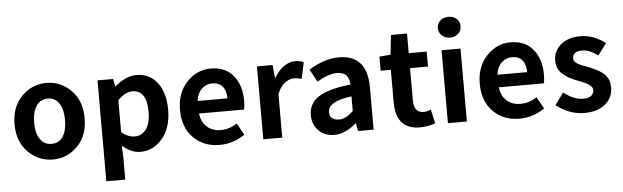

<svg xmlns="http://www.w3.org/2000/svg" viewBox="-57 -1032 4760 1468"><g transform="rotate(-5 2322.5 -298.0)"><path d="M43.9 -279.3Q43.9 -413.1 123.5 -493.7Q203.1 -574.2 313.5 -574.2Q423.8 -574.2 502.9 -494.1Q582 -414.1 582 -279.3Q582 -146.5 502.9 -66.4Q423.8 13.7 313.5 13.7Q203.1 13.7 123.5 -66.4Q43.9 -146.5 43.9 -279.3ZM431.6 -279.3Q431.6 -360.4 400.9 -407.2Q370.1 -454.1 313.5 -454.1Q256.8 -454.1 225.6 -407.2Q194.3 -360.4 194.3 -279.3Q194.3 -199.2 225.6 -152.8Q256.8 -106.4 313.5 -106.4Q370.1 -106.4 400.9 -152.8Q431.6 -199.2 431.6 -279.3Z M705.1 214.8V-559.6H825.2L835 -502H838.9Q923.8 -574.2 1003.9 -574.2Q1106.4 -574.2 1165 -496.6Q1223.6 -418.9 1223.6 -289.1Q1223.6 -150.4 1153.8 -68.4Q1084 13.7 986.3 13.7Q913.1 13.7 846.7 -46.9L850.6 44.9V214.8ZM1073.2 -287.1Q1073.2 -453.1 961.9 -453.1Q909.2 -453.1 850.6 -394.5V-149.4Q899.4 -107.4 953.1 -107.4Q1006.8 -107.4 1040 -153.3Q1073.2 -199.2 1073.2 -287.1Z M1591.8 13.7Q1471.7 13.7 1392.6 -65.4Q1313.5 -144.5 1313.5 -279.3Q1313.5 -410.2 1391.1 -492.2Q1468.8 -574.2 1574.2 -574.2Q1686.5 -574.2 1747.6 -500Q1808.6 -425.8 1808.6 -305.7Q1808.6 -261.7 1801.8 -239.3H1456.1Q1464.8 -171.9 1506.3 -135.3Q1547.9 -98.6 1611.3 -98.6Q1675.8 -98.6 1737.3 -137.7L1787.1 -47.9Q1699.2 13.7 1591.8 13.7ZM1454.1 -335.9H1682.6Q1682.6 -394.5 1655.8 -427.2Q1628.9 -460 1576.2 -460Q1530.3 -460 1496.1 -427.7Q1461.9 -395.5 1454.1 -335.9Z M1928.7 0V-559.6H2048.8L2058.6 -460.9H2062.5Q2092.8 -514.6 2135.3 -544.4Q2177.7 -574.2 2221.7 -574.2Q2256.8 -574.2 2288.1 -561.5L2261.7 -434.6Q2230.5 -444.3 2203.1 -444.3Q2167 -444.3 2131.8 -417.5Q2096.7 -390.6 2074.2 -334V0Z M2472.7 13.7Q2398.4 13.7 2352.5 -33.2Q2306.6 -80.1 2306.6 -152.3Q2306.6 -242.2 2383.3 -291.5Q2460 -340.8 2628.9 -359.4Q2625 -456.1 2534.2 -456.1Q2469.7 -456.1 2379.9 -403.3L2327.1 -500Q2447.3 -574.2 2560.5 -574.2Q2667 -574.2 2721.2 -511.7Q2775.4 -449.2 2775.4 -327.1V0H2656.2L2644.5 -59.6H2641.6Q2556.6 13.7 2472.7 13.7ZM2520.5 -100.6Q2573.2 -100.6 2628.9 -156.2V-268.6Q2447.3 -245.1 2447.3 -164.1Q2447.3 -100.6 2520.5 -100.6Z M3130.9 13.7Q2946.3 13.7 2946.3 -196.3V-444.3H2868.2V-552.7L2954.1 -559.6L2970.7 -710H3093.8V-559.6H3231.4V-444.3H3093.8V-196.3Q3093.8 -101.6 3169.9 -101.6Q3192.4 -101.6 3224.6 -114.3L3249 -6.8Q3185.5 13.7 3130.9 13.7Z M3345.7 0V-559.6H3491.2V0ZM3419.9 -650.4Q3381.8 -650.4 3356.9 -673.3Q3332 -696.3 3332 -730.5Q3332 -765.6 3356.9 -787.6Q3381.8 -809.6 3419.9 -809.6Q3458 -809.6 3482.4 -787.6Q3506.8 -765.6 3506.8 -730.5Q3506.8 -696.3 3481.9 -673.3Q3457 -650.4 3419.9 -650.4Z M3892.6 13.7Q3772.5 13.7 3693.4 -65.4Q3614.3 -144.5 3614.3 -279.3Q3614.3 -410.2 3691.9 -492.2Q3769.5 -574.2 3875 -574.2Q3987.3 -574.2 4048.3 -500Q4109.4 -425.8 4109.4 -305.7Q4109.4 -261.7 4102.5 -239.3H3756.8Q3765.6 -171.9 3807.1 -135.3Q3848.6 -98.6 3912.1 -98.6Q3976.6 -98.6 4038.1 -137.7L4087.9 -47.9Q4000 13.7 3892.6 13.7ZM3754.9 -335.9H3983.4Q3983.4 -394.5 3956.5 -427.2Q3929.7 -460 3877 -460Q3831.1 -460 3796.9 -427.7Q3762.7 -395.5 3754.9 -335.9Z M4389.6 13.7Q4334 13.7 4276.4 -8.3Q4218.8 -30.3 4176.8 -65.4L4243.2 -157.2Q4321.3 -95.7 4393.6 -95.7Q4433.6 -95.7 4454.1 -111.8Q4474.6 -127.9 4474.6 -155.3Q4474.6 -162.1 4472.7 -168.5Q4470.7 -174.8 4466.3 -180.2Q4461.9 -185.5 4457.5 -189.9Q4453.1 -194.3 4444.3 -199.7Q4435.5 -205.1 4430.7 -208.5Q4425.8 -211.9 4413.6 -216.8Q4401.4 -221.7 4396 -224.1Q4390.6 -226.6 4376.5 -231.9Q4362.3 -237.3 4357.4 -239.3Q4326.2 -251 4302.7 -263.7Q4279.3 -276.4 4254.9 -295.9Q4230.5 -315.4 4217.3 -342.3Q4204.1 -369.1 4204.1 -402.3Q4204.1 -478.5 4261.2 -526.4Q4318.4 -574.2 4412.1 -574.2Q4510.7 -574.2 4603.5 -504.9L4537.1 -416Q4469.7 -463.9 4416 -463.9Q4342.8 -463.9 4342.8 -410.2Q4342.8 -401.4 4345.2 -394Q4347.7 -386.7 4355.5 -380.4Q4363.3 -374 4368.7 -369.6Q4374 -365.2 4387.2 -359.4Q4400.4 -353.5 4407.2 -350.6Q4414.1 -347.7 4431.6 -341.3Q4449.2 -335 4456.1 -332Q4490.2 -318.4 4512.7 -307.1Q4535.2 -295.9 4561 -276.4Q4586.9 -256.8 4599.6 -228.5Q4612.3 -200.2 4612.3 -163.1Q4612.3 -85.9 4553.7 -36.1Q4495.1 13.7 4389.6 13.7Z"/></g></svg>

Font: Gen Shin Gothic Bold
Style: Bold
Weight: 700
Designer: [Source Han Sans]
Ryoko NISHIZUKA  (kana & ideographs); Paul D. Hunt (Latin, Greek & Cyrillic); Wenlong ZHANG  (bopomofo
Version: Version 1.002.20150607